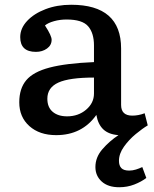

<svg xmlns="http://www.w3.org/2000/svg" viewBox="-20 -554 649 807"><path d="M481 233Q434 233 407.5 209Q381 185 381 148Q381 107 410.5 73Q440 39 478 14Q437 11 414.5 -10Q392 -31 385 -71Q325 14 216 14Q146 14 103.5 -24Q61 -62 61 -124Q61 -182 90.5 -217Q120 -252 188.5 -270Q257 -288 375 -293V-363Q375 -415 350.5 -443.5Q326 -472 260 -472Q232 -472 207 -465Q182 -458 169 -447Q184 -424 190.5 -409.5Q197 -395 197 -387Q197 -364 177.5 -350Q158 -336 131 -336Q65 -336 65 -398Q65 -435 94 -466Q123 -497 171.5 -515.5Q220 -534 279 -534Q489 -534 489 -350V-113Q489 -68 536 -68Q562 -68 588 -78L601 -27Q579 -14 550.5 9.5Q522 33 501 62.5Q480 92 480 122Q480 142 490 152.5Q500 163 523 163Q537 163 551.5 158.5Q566 154 578 148L595 194Q574 210 544.5 221.5Q515 233 481 233ZM262 -65Q309 -65 342 -93Q375 -121 375 -161V-228Q272 -228 225.5 -207Q179 -186 179 -139Q179 -103 201.5 -84Q224 -65 262 -65Z"/></svg>

Font: Literata 7pt Medium
Style: Regular
Weight: 500
Designer: Latin by Veronika Burian and Jose Scaglione. Greek by Irene Vlachou. Cyrillic by Vera Evstafieva.
Foundry: TypeTogether
Version: Version 3.002